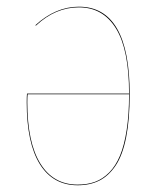

<svg xmlns="http://www.w3.org/2000/svg" viewBox="-20 -547 474 576"><path d="M216.8 -526.9Q369.1 -526.9 369.1 -264.2Q369.1 -188.5 358.4 -134.8Q347.7 -81.1 326.7 -50Q305.7 -19 277.8 -5.1Q250 8.8 212.9 8.8Q139.2 8.8 99.6 -54.4Q60.1 -117.7 60.1 -240.2Q60.1 -257.3 61 -266.1H367.2Q367.2 -397.9 328.1 -461.4Q289.1 -524.9 216.8 -524.9Q146 -524.9 87.9 -470.2L85.9 -471.2Q146.5 -526.9 216.8 -526.9ZM212.9 6.8Q242.2 6.8 265.4 -1.7Q288.6 -10.3 307.9 -29.8Q327.1 -49.3 340.1 -80.3Q353 -111.3 360.1 -157.7Q367.2 -204.1 367.2 -264.2H63Q62 -257.3 62 -240.2Q62 -119.1 101.1 -56.2Q140.1 6.8 212.9 6.8Z"/></svg>

Font: Fira Sans Compressed Two
Style: Regular
Weight: 100
Width: 1
Designer: Carrois Corporate & Edenspiekermann AG
Foundry: Carrois Corporate GbR & Edenspiekermann AG
Version: Version 4.203;PS 004.203;hotconv 1.0.88;makeotf.lib2.5.64775